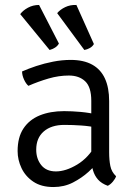

<svg xmlns="http://www.w3.org/2000/svg" viewBox="-20 -742 544 774"><path d="M51 -133Q51 -188.5 74.5 -224Q98 -259.5 140.2 -276.8Q182.5 -294 238.5 -294Q269.5 -294 305.5 -290.8Q341.5 -287.5 373.5 -279.5V-226.5Q344 -233.5 308.5 -236Q273 -238.5 239.5 -238.5Q187 -238.5 156.5 -212.2Q126 -186 126 -138.5Q126 -102 146.2 -76.5Q166.5 -51 205.5 -51Q245 -51 291 -78.5Q337 -106 368.5 -162L381 -94.5Q364 -74 336.8 -49.2Q309.5 -24.5 274 -6.2Q238.5 12 195.5 12Q146.5 12 114.5 -9.5Q82.5 -31 66.8 -64.2Q51 -97.5 51 -133ZM448 -31.5Q444.5 -21 435 -9.8Q425.5 1.5 414.5 7Q389.5 -2 375.2 -18Q361 -34 354.8 -55.8Q348.5 -77.5 348 -103.5V-335.5Q348 -391 323.5 -414.2Q299 -437.5 257.5 -437.5Q217 -437.5 175.8 -425.5Q134.5 -413.5 94.5 -396Q84.5 -404.5 76.8 -421.5Q69 -438.5 69 -454Q94 -465 126.2 -475.8Q158.5 -486.5 194.2 -493.5Q230 -500.5 265 -500.5Q317 -500.5 351.5 -481.5Q386 -462.5 403 -425.5Q420 -388.5 420 -334.5V-128.5Q420 -97 424.8 -73Q429.5 -49 448 -31.5ZM137.5 -722 217.5 -566.5Q212 -556.5 201.8 -550Q191.5 -543.5 180 -540.5L61.5 -685Q72.5 -700 92.8 -711Q113 -722 137.5 -722ZM288 -722 358.5 -564.5Q353 -554.5 342.2 -548.5Q331.5 -542.5 320 -540.5L210.5 -689Q222.5 -703.5 242.8 -713.2Q263 -723 288 -722Z"/></svg>

Font: Signika Light
Style: Regular
Weight: 300
Designer: Anna Giedry
Foundry: Anna Giedry
Version: Version 2.000